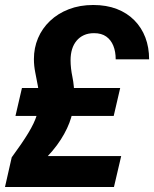

<svg xmlns="http://www.w3.org/2000/svg" viewBox="-45 -750 618 770"><path d="M-25 0 2 -119Q44 -176 68.5 -216.5Q93 -257 102.5 -288Q112 -319 112 -345Q112 -377 107 -404.5Q102 -432 96.5 -459Q91 -486 91 -513Q91 -558 107.5 -597Q124 -636 155.5 -666Q187 -696 231 -713Q275 -730 329 -730Q382 -730 423.5 -714Q465 -698 494 -668.5Q523 -639 538 -599.5Q553 -560 553 -512H419Q419 -543 409.5 -566.5Q400 -590 381 -603.5Q362 -617 332 -617Q309 -617 291.5 -609Q274 -601 262 -586.5Q250 -572 244 -552.5Q238 -533 238 -508Q238 -477 245.5 -441Q253 -405 253 -359Q253 -322 240.5 -279Q228 -236 199 -190.5Q170 -145 122 -99L109 -124H441L412 0ZM17 -285 43 -397H437L411 -285Z"/></svg>

Font: Instrument Sans SemiCondensed
Style: Bold Italic
Weight: 700
Width: 4
Italic angle: -13°
Designer: Rodrigo Fuenzalida
Foundry: fragTYPE
Version: Version 1.000;gftools[0.9.28]